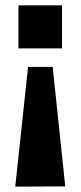

<svg xmlns="http://www.w3.org/2000/svg" viewBox="-20 -516 302 718"><path d="M49 -335V-496H212V-335ZM85 -266H177L224 181L37 182Z"/></svg>

Font: Muli ExtraBold
Style: Regular
Weight: 800
Designer: Vernon Adams
Foundry: Vernon Adams
Version: Version 2.000